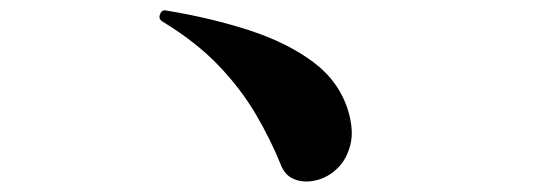

<svg xmlns="http://www.w3.org/2000/svg" viewBox="-20 -547 1040 365"><path d="M515 -231Q495 -281 466.5 -329.5Q438 -378 395.5 -422.5Q353 -467 289 -506Q281 -511 284 -519Q287 -529 296 -527Q381 -513 453.5 -489.5Q526 -466 575.5 -429Q625 -392 642 -336Q653 -299 646 -271.5Q639 -244 621.5 -227Q604 -210 582 -204.5Q560 -199 541.5 -205.5Q523 -212 515 -231Z"/></svg>

Font: Zen Antique Soft
Style: Regular
Weight: 400
Designer: Yoshimichi Ohira
Foundry: Positype
Version: Version 1.001